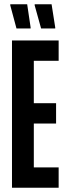

<svg xmlns="http://www.w3.org/2000/svg" viewBox="-20 -877 315 897"><path d="M36 0V-688H254V-593H138V-395H242V-300H138V-95H254V0ZM238 -744H172L142 -852V-857H221L238 -749ZM123 -744H57L28 -852V-857H107L123 -749Z"/></svg>

Font: Saira UltraCondensed
Style: Bold
Weight: 700
Width: 1
Designer: Hector Gatti with collaboration of the Omnibus-Type team
Foundry: Omnibus-Type
Version: Version 1.101